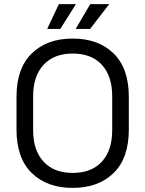

<svg xmlns="http://www.w3.org/2000/svg" viewBox="-20 -902 708 936"><path d="M334.2 14Q209 14 134.8 -58.5Q60.5 -131 60.5 -269.8V-430.2Q60.5 -569 134.8 -641.5Q209 -714 334.2 -714Q459.5 -714 533.8 -641.5Q608 -569 608 -430.2V-269.8Q608 -131 533.8 -58.5Q459.5 14 334.2 14ZM334.2 -59Q426.2 -59 476.6 -114Q527 -169 527 -267.2V-432.8Q527 -531 476.6 -586Q426.2 -641 334.2 -641Q243.2 -641 192.4 -586Q141.5 -531 141.5 -432.8V-267.2Q141.5 -169 192.4 -114Q243.2 -59 334.2 -59ZM419.2 -761H349L420 -882H512.5ZM274 -761H210L267 -882H350.2Z"/></svg>

Font: Space Grotesk Variable Light
Style: Regular
Weight: 300
Designer: Florian Karsten
Foundry: Florian Karsten
Version: Version 2.000